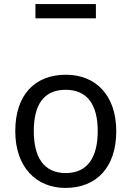

<svg xmlns="http://www.w3.org/2000/svg" viewBox="-20 -913 645 943"><path d="M154 -823H451V-893H154ZM551 -269C551 -446 449 -546 304 -546C150 -546 55 -446 55 -269C55 -91 159 10 301 10C454 10 551 -91 551 -269ZM146 -269C146 -396 193 -472 302 -472C411 -472 460 -396 460 -269C460 -142 411 -63 303 -63C194 -63 146 -142 146 -269Z"/></svg>

Font: Noto Sans Caucasian Albanian
Style: Regular
Weight: 400
Designer: Monotype Design Team
Foundry: Monotype Imaging Inc.
Version: Version 2.005